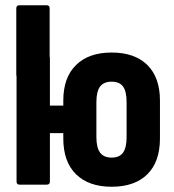

<svg xmlns="http://www.w3.org/2000/svg" viewBox="-20 -703 664 731"><path d="M42 -415V-671Q42 -683 54 -683H158Q169 -683 169 -671V-415ZM405 8Q318 8 269.5 -39.5Q221 -87 221 -176V-320Q221 -408 269.5 -455.5Q318 -503 405 -503Q493 -503 541 -455.5Q589 -408 589 -320V-176Q589 -87 541 -39.5Q493 8 405 8ZM54 0Q43 0 43 -12V-483Q43 -494 54 -494H158Q170 -494 170 -483V-301H274V-196H170V-12Q170 0 158 0ZM405 -103Q435 -103 448.5 -122Q462 -141 462 -181V-314Q462 -355 448.5 -373.5Q435 -392 405 -392Q375 -392 361 -373.5Q347 -355 347 -314V-181Q347 -141 361 -122Q375 -103 405 -103Z"/></svg>

Font: Sofia Sans Condensed ExtraBold
Style: Regular
Weight: 800
Designer: Botio Nikoltchev, Ani Petrova
Foundry: lettersoup
Version: Version 4.101